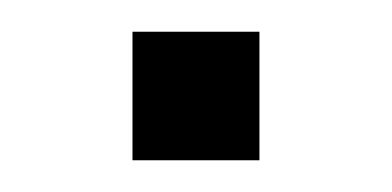

<svg xmlns="http://www.w3.org/2000/svg" viewBox="-20 -79 247 121"><path d="M63.5 -19V-18V22H143.5V-18V-19V-59H63.5Z"/></svg>

Font: Nordica Advanced
Style: Regular
Weight: 300
Version: Version 1.07